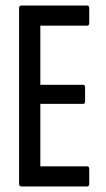

<svg xmlns="http://www.w3.org/2000/svg" viewBox="-20 -675 382 695"><path d="M58 0Q49 0 49 -10V-645Q49 -655 57 -655H295Q303 -655 303 -645V-592Q303 -582 295 -582H126V-368H281Q288 -368 288 -359V-308Q288 -299 281 -299H126V-73H295Q303 -73 303 -63V-10Q303 0 295 0Z"/></svg>

Font: Sofia Sans Extra Condensed Medium
Style: Regular
Weight: 500
Version: Version 4.100